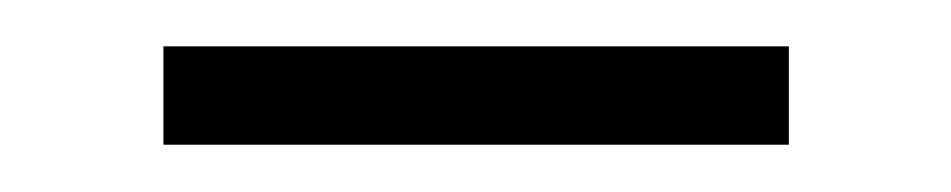

<svg xmlns="http://www.w3.org/2000/svg" viewBox="-20 -637 406 82"><path d="M316.9 -617.2V-575.2H49.8V-617.2Z"/></svg>

Font: Resagokr
Style: Regular
Weight: 500
Designer: gluk
Foundry: gluk
Version: Version 0.95